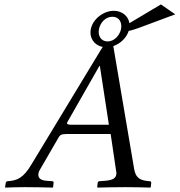

<svg xmlns="http://www.w3.org/2000/svg" viewBox="-20 -849 815 871"><path d="M392 -717C384 -677 408 -643 446 -636C443 -632 440 -627 437 -622L122 -102C85 -40 57 -30 15 -27C10 -27 7 -24 6 -19L3 0L4 2C40 1 56 0 93 0C132 0 183 1 218 2L221 0L223 -19C224 -24 221 -27 217 -27L190 -29C165 -31 154 -41 154 -56C154 -63 156 -71 161 -79L245 -224C252 -237 259 -241 282 -241H482L507 -72C508 -69 508 -66 508 -63C508 -41 492 -32 459 -29L431 -27C427 -27 424 -24 423 -19L421 0L422 2C458 1 512 0 549 0C588 0 627 1 662 2L664 0L666 -19C667 -24 663 -27 658 -27L648 -28C610 -32 594 -47 588 -86L496 -628C495 -632 495 -636 494 -640C527 -651 554 -678 564 -709C573 -710 588 -715 606 -721L775 -784L710 -829L569 -745C568 -745 568 -744 567 -744C562 -777 533 -800 496 -800C450 -800 401 -763 392 -717ZM307 -283C291 -283 284 -285 284 -290C284 -292 285 -294 286 -296L431 -550H433L474 -283ZM490 -773C520 -773 535 -748 529 -717C523 -689 499 -661 468 -661C437 -661 423 -689 429 -717C435 -747 459 -773 490 -773Z"/></svg>

Font: Libertinus Serif
Style: Italic
Weight: 400
Italic angle: -12°
Designer: Philipp H. Poll, Khaled Hosny
Foundry: Caleb Maclennan
Version: Version 7.050;RELEASE